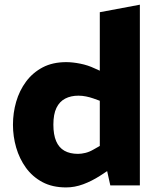

<svg xmlns="http://www.w3.org/2000/svg" viewBox="-20 -790 674 818"><path d="M261.6 8.5Q203.2 8.5 160.7 -14.2Q118.2 -37 90.4 -75.4Q62.7 -113.9 48.9 -161.4Q35.2 -208.9 35.2 -258.4Q35.2 -309 48.9 -356.5Q62.7 -404 90.9 -442.2Q119.2 -480.4 161.7 -502.9Q204.2 -525.3 262.1 -525.3Q289.1 -525.3 321.8 -518.8Q354.6 -512.3 382.6 -498.9L405.2 -488.8V-738L575.9 -770V0H450L436.5 -61L406 -41Q371 -18.5 334.6 -5Q298.1 8.5 261.6 8.5ZM207.4 -258.9Q207.4 -216.3 219.2 -188.7Q231 -161.1 254.4 -147.8Q277.7 -134.5 312.4 -134.5Q326.9 -134.5 344.2 -138.7Q361.5 -143 378.6 -153.1L405.2 -168.2V-360.7L377.1 -370.8Q362.5 -375.9 346.5 -379.1Q330.4 -382.4 313.9 -382.4Q281.7 -382.4 257.6 -369.8Q233.6 -357.3 220.5 -330.4Q207.4 -303.6 207.4 -258.9Z"/></svg>

Font: REM Medium
Style: Regular
Weight: 500
Designer: Octavio Pardo
Foundry: Ashler Design
Version: Version 1.005;gftools[0.9.28]